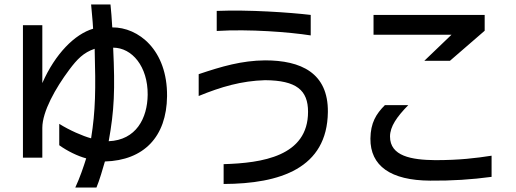

<svg xmlns="http://www.w3.org/2000/svg" viewBox="-20 -767 2317 862"><path d="M170 -59V-193C170 -266 229 -371 291 -454C327 -502 355 -531 405 -548C410 -365 409 -271 389 -146C352 -156 292 -182 246 -211V-115C282 -89 329 -66 367 -56C355 -18 339 30 318 75H413C426 45 442 -11 451 -42C625 -47 728 -152 730 -335C732 -543 601 -645 484 -644C482 -682 479 -719 476 -747H389C391 -719 396 -678 398 -638C316 -614 228 -526 170 -394V-654H83V-59ZM468 -133C493 -271 497 -364 488 -553C573 -553 644 -468 643 -342C642 -236 591 -138 468 -133Z M953 -718V-628C1099 -637 1279 -623 1375 -608V-700C1282 -711 1097 -724 953 -718ZM872 -336C972 -377 1064 -404 1170 -407C1311 -406 1363 -362 1363 -265C1363 -65 1156 -35 984 -30V59C1237 58 1449 -11 1452 -264C1454 -440 1331 -496 1170 -496C1065 -495 976 -469 872 -434Z M2007 -611 1885 -494H2000L2156 -629V-700H1657V-611ZM1643 -145C1642 -22 1734 43 1911 44C2006 45 2099 39 2187 27V-68C2116 -57 2043 -48 1934 -48C1827 -49 1731 -66 1731 -154C1731 -199 1762 -243 1813 -295H1708C1668 -255 1644 -215 1643 -145Z"/></svg>

Font: コーポレート・ロゴ ver3 Medium
Style: Regular
Weight: 500
Designer: [KANA_main] LOGOTYPE.JP [Source Han Sans] Ryoko NISHIZUKA 西塚涼子 (kana, bopomofo & ideographs); Paul D. Hunt (Latin, Greek
Version: Version 12.001;FEAKit 1.0